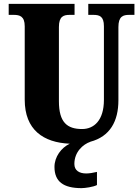

<svg xmlns="http://www.w3.org/2000/svg" viewBox="-20 -734 716 994"><path d="M402 240C420 240 463 234 482 224V156C461 161 442 164 426 164C391 164 365 149 365 115C365 52 410 13 448 0H447C550 -27 593 -107 593 -215V-594C593 -650 618 -657 649 -657H676V-714H437V-657H463C495 -657 518 -650 518 -598V-217C518 -110 466 -66 405 -66C328 -66 285 -100 285 -210V-594C285 -650 310 -657 341 -657H366V-714H25V-657H51C82 -657 108 -650 108 -598V-218C108 -62 204 4 341 10C297 31 262 78 262 130C262 206 308 240 402 240Z"/></svg>

Font: Noto Serif Tamil Condensed Black
Style: Regular
Weight: 900
Width: 3
Designer: Indian Type Foundry, Tom Grace, and the Monotype Design Team
Foundry: Monotype Imaging Inc.
Version: Version 2.004